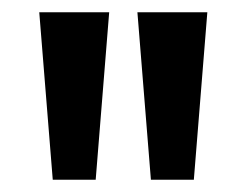

<svg xmlns="http://www.w3.org/2000/svg" viewBox="-20 -710 402 313"><path d="M226 -417 204 -690H318L296 -417ZM66 -417 44 -690H158L136 -417Z"/></svg>

Font: Radio Canada Big
Style: Regular
Weight: 400
Designer: Étienne Aubert Bonn
Foundry: Coppers and Brasses
Version: Version 1.001